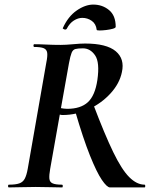

<svg xmlns="http://www.w3.org/2000/svg" viewBox="-20 -818 675 838"><path d="M19 0Q15 0 15 -6Q15 -12 19 -12Q48 -12 64 -17.5Q80 -23 88 -38Q96 -53 101 -81L182 -544Q188 -573 186 -587.5Q184 -602 171 -607.5Q158 -613 130 -613Q126 -613 126 -619Q126 -625 130 -625Q153 -625 182.5 -623.5Q212 -622 244 -622Q267 -622 299 -625Q331 -628 351 -628Q445 -628 485 -594.5Q525 -561 512 -503Q502 -454 463 -411Q424 -368 369 -342Q314 -316 253 -316Q250 -316 246.5 -316.5Q243 -317 241 -318L199 -81Q194 -53 195.5 -38Q197 -23 210 -17.5Q223 -12 250 -12Q254 -12 254 -6Q254 0 251 0Q227 0 198.5 -1Q170 -2 136 -2Q103 -2 72.5 -1Q42 0 19 0ZM460 0Q447 0 424.5 -33Q402 -66 372.5 -139.5Q343 -213 308 -333L388 -360Q437 -231 474 -154.5Q511 -78 544 -45Q577 -12 611 -12Q614 -12 614 -6Q614 0 611 0Q550 0 514 0Q478 0 460 0ZM273 -343Q332 -343 363.5 -372Q395 -401 405 -469Q416 -546 395 -576.5Q374 -607 342 -607Q320 -607 309 -604Q298 -601 292.5 -587.5Q287 -574 281 -542L246 -346Q252 -345 259 -344Q266 -343 273 -343ZM402 -688Q399 -714 380.5 -727Q362 -740 339 -740Q321 -740 302.5 -728.5Q284 -717 271 -692Q267 -687 260 -690Q253 -693 254 -695Q277 -746 314.5 -772Q352 -798 387 -798Q427 -798 456 -774Q485 -750 485 -701Q485 -696 472.5 -692.5Q460 -689 443.5 -687Q427 -685 414.5 -685Q402 -685 402 -688Z"/></svg>

Font: Cormorant
Style: Bold Italic
Weight: 700
Italic angle: -10°
Designer: Christian Thalmann (Catharsis Fonts)
Foundry: Catharsis Fonts
Version: Version 4.000